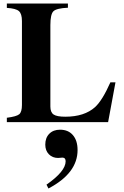

<svg xmlns="http://www.w3.org/2000/svg" viewBox="-20 -696 707 1094"><path d="M638 -227 596 0H19V-25Q74 -32 89.5 -45Q105 -58 105 -98V-576Q105 -618 87.5 -633Q70 -648 19 -651V-676H367V-652Q302 -649 284.5 -632Q267 -615 267 -553V-89Q267 -56 285.5 -43.5Q304 -31 352 -31Q461 -31 522 -86Q564 -125 609 -227ZM256 378 245 356Q354 280 354 223Q354 202 335 202Q332 202 324 203Q316 204 311 204Q279 204 258.5 183Q238 162 238 128Q238 89 261 66Q284 43 322 43Q369 43 395.5 74Q422 105 422 159Q422 291 256 378Z"/></svg>

Font: STIX
Style: Bold
Weight: 700
Designer: MicroPress Inc., with final additions and corrections provided by Coen Hoffman, Elsevier (retired)
Version: Version 1.1.1